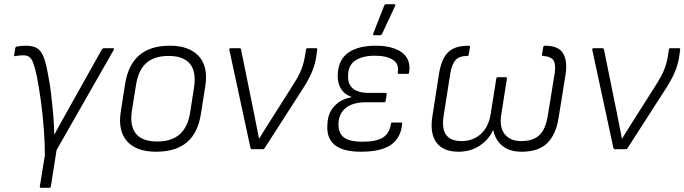

<svg xmlns="http://www.w3.org/2000/svg" viewBox="-20 -715 3279 920"><path d="M177 185Q169 185 171 177L195 29Q195 -30 190 -97Q185 -164 176 -230Q167 -296 156 -352Q147 -393 139 -414Q131 -435 120 -442.5Q109 -450 92 -450Q73 -450 53 -446Q46 -445 48 -452L53 -483Q54 -491 60 -492Q71 -494 82 -495Q93 -496 105 -496Q136 -496 156 -485Q176 -474 188.5 -443Q201 -412 211 -353Q218 -318 222.5 -284Q227 -250 230 -217Q234 -182 236.5 -146Q239 -110 240 -71H241Q254 -95 268 -120.5Q282 -146 297 -172.5Q312 -199 328 -228L468 -478Q472 -484 478 -484H520Q529 -484 525 -476L251 4L224 177Q222 185 217 185Z M728 12Q633 12 588.5 -38.5Q544 -89 559 -182L580 -316Q595 -406 648 -451Q701 -496 794 -496Q886 -496 932 -446.5Q978 -397 964 -304L943 -171Q929 -78 875.5 -33Q822 12 728 12ZM734 -37Q802 -37 841 -71.5Q880 -106 891 -175L910 -298Q921 -373 889.5 -410Q858 -447 788 -447Q719 -447 681 -413Q643 -379 632 -309L612 -185Q601 -113 631 -75Q661 -37 734 -37Z M1187 0Q1182 0 1180 -7L1079 -476Q1077 -484 1086 -484H1127Q1134 -484 1135 -478L1199 -163Q1204 -135 1210 -107Q1216 -79 1221 -51H1222Q1240 -80 1258 -109Q1276 -138 1294 -166L1376 -295Q1394 -323 1406.5 -345.5Q1419 -368 1427 -390Q1435 -412 1440 -439L1446 -476Q1447 -484 1453 -484H1494Q1502 -484 1500 -476L1495 -440Q1488 -399 1470.5 -360.5Q1453 -322 1419 -271L1248 -5Q1245 0 1240 0Z M1710 12Q1622 12 1582.5 -21.5Q1543 -55 1549 -121Q1551 -173 1582 -206.5Q1613 -240 1664 -249V-251Q1629 -263 1612 -293Q1595 -323 1599 -367Q1604 -432 1651 -464Q1698 -496 1782 -496Q1834 -496 1872.5 -481.5Q1911 -467 1929 -438.5Q1947 -410 1940 -368Q1940 -361 1934 -361H1892Q1885 -361 1886 -368Q1893 -409 1862.5 -428.5Q1832 -448 1776 -448Q1717 -448 1683 -425.5Q1649 -403 1648 -355Q1645 -314 1670 -292Q1695 -270 1746 -270H1827Q1834 -270 1833 -263L1828 -232Q1827 -225 1821 -225H1734Q1673 -225 1639 -199.5Q1605 -174 1602 -125Q1600 -79 1626.5 -57.5Q1653 -36 1718 -36Q1782 -36 1814 -55.5Q1846 -75 1853 -120Q1853 -128 1860 -128H1901Q1908 -128 1907 -121Q1901 -55 1854 -21.5Q1807 12 1710 12ZM1773 -546Q1769 -546 1768 -548.5Q1767 -551 1769 -556L1821 -688Q1823 -693 1825.5 -694Q1828 -695 1832 -695H1868Q1873 -695 1874 -692Q1875 -689 1873 -686L1811 -553Q1807 -546 1799 -546Z M2177 12Q2128 12 2097 -8Q2066 -28 2054.5 -66.5Q2043 -105 2052 -159L2084 -364Q2091 -406 2106 -435.5Q2121 -465 2149 -480.5Q2177 -496 2226 -496Q2233 -496 2232 -489L2226 -454Q2225 -447 2219 -447Q2180 -447 2162.5 -426.5Q2145 -406 2138 -365L2106 -162Q2096 -99 2117.5 -69Q2139 -39 2192 -39Q2246 -39 2283.5 -72.5Q2321 -106 2331 -168L2358 -338Q2359 -345 2366 -345H2403Q2410 -345 2409 -338L2382 -167Q2372 -105 2398.5 -72Q2425 -39 2478 -39Q2535 -39 2565 -68Q2595 -97 2605 -162L2638 -365Q2644 -406 2632.5 -425Q2621 -444 2583 -447Q2576 -447 2577 -454L2583 -489Q2584 -496 2591 -496Q2656 -496 2678 -459.5Q2700 -423 2690 -358L2657 -153Q2645 -72 2603 -30Q2561 12 2480 12Q2422 12 2388 -15.5Q2354 -43 2344 -90H2342Q2322 -46 2278.5 -17Q2235 12 2177 12Z M2926 0Q2921 0 2919 -7L2818 -476Q2816 -484 2825 -484H2866Q2873 -484 2874 -478L2938 -163Q2943 -135 2949 -107Q2955 -79 2960 -51H2961Q2979 -80 2997 -109Q3015 -138 3033 -166L3115 -295Q3133 -323 3145.5 -345.5Q3158 -368 3166 -390Q3174 -412 3179 -439L3185 -476Q3186 -484 3192 -484H3233Q3241 -484 3239 -476L3234 -440Q3227 -399 3209.5 -360.5Q3192 -322 3158 -271L2987 -5Q2984 0 2979 0Z"/></svg>

Font: Sofia Sans Light
Style: Italic
Weight: 300
Italic angle: -9°
Version: Version 4.100-B